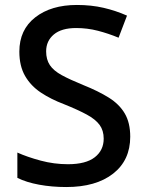

<svg xmlns="http://www.w3.org/2000/svg" viewBox="-20 -744 590 774"><path d="M505 -193Q505 -98 436 -44Q367 10 247 10Q189 10 137.5 0.5Q86 -9 50 -27V-129Q90 -111 144 -96.5Q198 -82 254 -82Q326 -82 362 -110Q398 -138 398 -185Q398 -218 381.5 -240.5Q365 -263 330 -282Q295 -301 238 -324Q185 -344 144.5 -371Q104 -398 81 -438Q58 -478 58 -536Q58 -624 122 -674Q186 -724 290 -724Q348 -724 397.5 -712.5Q447 -701 492 -681L458 -592Q417 -609 374.5 -620Q332 -631 287 -631Q228 -631 197 -605Q166 -579 166 -537Q166 -504 181 -481.5Q196 -459 229 -441Q262 -423 316 -401Q376 -377 418.5 -350.5Q461 -324 483 -286.5Q505 -249 505 -193Z"/></svg>

Font: Noto Sans Medium
Style: Regular
Weight: 500
Designer: Monotype Design Team
Foundry: Monotype Imaging Inc.
Version: Version 2.007